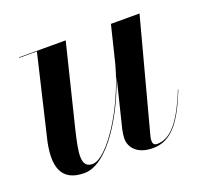

<svg xmlns="http://www.w3.org/2000/svg" viewBox="-89 -569 749 688"><g transform="rotate(-20 285.5 -225.0)"><path d="M223 -460H45V-458H112.5L37.5 -141C20 -56 32.5 10 124 10C216.5 10 308 -150.5 350.5 -278L304.5 -91.5C302 -80.5 300 -66 300 -57C300 -21.5 327.5 10 385.5 10C455 10 497 -43.5 542 -156L540.5 -156.5C492 -36 450.5 1 404 1C393.5 1 388.5 -6 388.5 -15C388.5 -20 389 -26 390.5 -32L504.5 -460H395.5L361 -319.5C319 -162.5 217.5 -10.5 162.5 -10.5C114.5 -10.5 127.5 -68.5 146 -147.5Z"/></g></svg>

Font: Bodoni* 96pt Medium
Style: Italic
Weight: 500
Italic angle: -13°
Version: Version 2.3